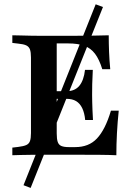

<svg xmlns="http://www.w3.org/2000/svg" viewBox="-20 -739 642 914"><path d="M125.8 155.6 91.9 142.7 435.5 -718.5 470.2 -705.6ZM178.2 -2.4Q154.8 -2.4 128.6 -2Q102.4 -1.6 79 -1.2Q55.6 -0.8 38.7 0V-36.3L66.1 -39.5Q91.9 -42.7 104.8 -48.4Q117.7 -54 122.6 -67.3Q127.4 -80.6 127.4 -105.6V-465.3Q127.4 -490.3 122.6 -503.6Q117.7 -516.9 104.8 -523Q91.9 -529 66.1 -531.5L38.7 -534.7V-571Q55.6 -571 79 -570.2Q102.4 -569.4 128.6 -569Q154.8 -568.5 178.2 -568.5H189.5H321.8Q382.3 -568.5 425 -569.4Q467.7 -570.2 497.6 -571Q497.6 -532.3 499.2 -491.9Q500.8 -451.6 504.8 -409.7H466.9Q452.4 -456.5 432.3 -483.1Q412.1 -509.7 381.5 -521Q350.8 -532.3 304.8 -532.3H250V-104Q250 -77.4 254.8 -63.3Q259.7 -49.2 272.2 -44Q284.7 -38.7 308.1 -38.7H337.9Q370.2 -38.7 396 -48.8Q421.8 -58.9 441.5 -79.8Q461.3 -100.8 477.8 -133.5Q494.4 -166.1 508.1 -212.1H545.2Q539.5 -157.3 536.7 -104.4Q533.9 -51.6 533.9 0Q500.8 -1.6 454.4 -2Q408.1 -2.4 340.3 -2.4H189.5ZM217.7 -268.5V-304.8H377.4V-268.5ZM385.5 -167.7Q382.3 -201.6 371.4 -224.2Q360.5 -246.8 342.3 -257.7Q324.2 -268.5 296.8 -268.5V-304.8Q336.3 -304.8 357.7 -330.6Q379 -356.5 384.7 -406.5H421.8Q419.4 -363.7 419 -338.3Q418.5 -312.9 418.5 -287.1Q418.5 -270.2 419 -253.2Q419.4 -236.3 420.2 -215.7Q421 -195.2 422.6 -167.7Z"/></svg>

Font: Playfair 9pt
Style: Bold
Weight: 700
Designer: Claus Eggers Sørensen
Foundry: Claus Eggers Sørensen
Version: Version 2.203